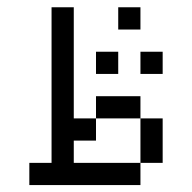

<svg xmlns="http://www.w3.org/2000/svg" viewBox="-20 -708 540 540"><path d="M312.5 -500V-562.5H250V-500ZM437.5 -500V-562.5H375V-500ZM375 -625V-687.5H312.5V-625ZM125 -250H62.5V-187.5H375V-250H187.5V-312.5H250V-375H187.5V-687.5H125ZM375 -250H437.5Q437.5 -250 437.5 -375H375Q375 -375 375 -250ZM250 -375H375V-437.5H250Z"/></svg>

Font: UnifontExMono
Style: Regular
Weight: 500
Version: Version 15.0.06